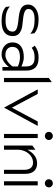

<svg xmlns="http://www.w3.org/2000/svg" viewBox="859 -1543 695 2453"><g transform="rotate(90 1206.5 -316.5)"><path d="M38 -331C38 -253 93 -226 162 -214C215 -204 285 -204 335 -186C357 -179 384 -164 384 -129C384 -61 318 -40 246 -40C166 -40 116 -52 62 -95L69 -43C114 -1 181 11 252 11C397 11 441 -56 441 -132C441 -194 408 -222 364 -240C305 -264 209 -256 141 -280C120 -287 95 -300 95 -333C95 -395 164 -411 228 -411C308 -411 358 -399 412 -356L405 -408C360 -450 293 -462 222 -462C106 -462 38 -398 38 -331Z M522 -127C522 -44 587 11 680 11C756 11 819 -62 819 -62L836 -82V0H882V-302C882 -412 828 -462 719 -462C645 -462 602 -443 564 -413L591 -374C626 -403 664 -411 719 -411C792 -411 829 -379 829 -301V-242L815 -249C815 -249 765 -273 710 -273C603 -273 522 -232 522 -127ZM579 -128C579 -205 646 -224 710 -224C775 -224 822 -200 829 -197V-131C828 -129 769 -38 683 -38C626 -38 579 -65 579 -128Z M976 -20H1029V-631L976 -592Z M1122 -451 1355 -20 1589 -451H1532L1356 -121L1180 -451Z M1665 -593C1665 -565 1688 -542 1717 -542C1746 -542 1769 -565 1769 -593C1769 -621 1746 -644 1717 -644C1688 -644 1665 -621 1665 -593ZM1691 -20H1744V-451H1691Z M1839 -20H1893V-197C1893 -256 1915 -303 1943 -336C1968 -365 2007 -391 2059 -391C2121 -391 2149 -344 2149 -286V-20H2201V-294C2201 -385 2156 -443 2067 -443C1993 -443 1945 -400 1911 -349L1893 -322V-422L1839 -382Z M2270 -593C2270 -565 2293 -542 2322 -542C2351 -542 2374 -565 2374 -593C2374 -621 2351 -644 2322 -644C2293 -644 2270 -621 2270 -593ZM2296 -20H2349V-451H2296Z"/></g></svg>

Font: Charger Sport
Style: ExLit
Weight: 200
Designer: Jasper
Foundry: Cannot Into Space Fonts
Version: Version 1.1